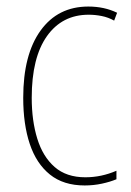

<svg xmlns="http://www.w3.org/2000/svg" viewBox="-20 -557 401 587"><path d="M239 10Q174 10 132.5 -23.5Q91 -57 71 -117Q51 -177 51 -258Q51 -390 104 -463.5Q157 -537 250 -537Q299 -537 338 -518L329 -494Q311 -504 291 -508Q271 -512 251 -512Q170 -512 123.5 -446.5Q77 -381 77 -258Q77 -188 94 -133Q111 -78 147 -46.5Q183 -15 241 -15Q290 -15 336 -35V-9Q317 -1 291.5 4.5Q266 10 239 10Z"/></svg>

Font: Noto Sans Gurmukhi UI Condensed Thin
Style: Regular
Weight: 100
Width: 3
Designer: Jelle Bosma - Monotype Design Team
Foundry: Monotype Imaging Inc.
Version: Version 2.004; ttfautohint (v1.8.4.7-5d5b)